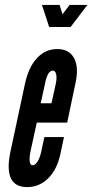

<svg xmlns="http://www.w3.org/2000/svg" viewBox="-20 -755 376 783"><path d="M90.5 8Q141 8 177.2 -28.5Q213.5 -65 226.5 -128.5L241 -196H161L148 -136Q143 -112 133.2 -96.5Q123.5 -81 113.5 -81Q94 -81 104 -136L130 -255H254L288 -417Q302 -481 282 -518Q262 -555 213.5 -555Q165.5 -555 131 -518.2Q96.5 -481.5 82 -414L21.5 -131.5Q-6 8 90.5 8ZM146 -334 163 -411Q173.5 -467 195 -467Q206 -467 209.2 -451.5Q212.5 -436 207 -411L190 -334ZM180.5 -645H268L336.5 -735H264L235 -697L223 -735H151Z"/></svg>

Font: League Gothic SemiCondensed Italic
Style: Regular
Weight: 400
Width: 4
Designer: The League of Moveable Type
Version: Version 1.600; ttfautohint (v1.8.3)